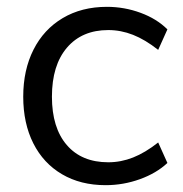

<svg xmlns="http://www.w3.org/2000/svg" viewBox="-20 -535 535 562"><path d="M48 -252Q48 -330 78 -389.5Q108 -449 163.5 -482Q219 -515 293 -515Q344 -515 391.5 -497.5Q439 -480 470 -449L443 -389Q405 -419 369.5 -433Q334 -447 297 -447Q220 -447 176 -395.5Q132 -344 132 -252Q132 -161 175.5 -110.5Q219 -60 297 -60Q334 -60 369.5 -74Q405 -88 443 -118L470 -58Q438 -28 389.5 -10.5Q341 7 289 7Q216 7 161.5 -25Q107 -57 77.5 -115.5Q48 -174 48 -252Z"/></svg>

Font: Muli
Style: Regular
Weight: 400
Designer: Vernon Adams
Foundry: Vernon Adams
Version: Version 2.000